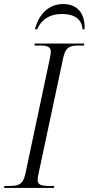

<svg xmlns="http://www.w3.org/2000/svg" viewBox="-38 -929 438 949"><path d="M135 -784H145C168 -835 210 -860 269 -860C329 -860 367 -834 370 -784H380C383 -861 347 -909 274 -909C200 -909 152 -855 135 -784ZM-18 0H228L230 -10H204C168 -10 148 -15 148 -39C148 -47 150 -61 153 -73L274 -641C285 -696 307 -704 351 -704H377L379 -714H134L132 -704H158C195 -704 213 -698 213 -674C213 -667 212 -656 209 -643L87 -68C76 -18 54 -10 10 -10H-16Z"/></svg>

Font: Noto Serif Display SemiCondensed Light
Style: Italic
Weight: 300
Width: 4
Italic angle: -12°
Designer: Monotype Design Team
Foundry: Monotype Imaging Inc.
Version: Version 2.009